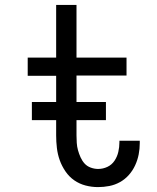

<svg xmlns="http://www.w3.org/2000/svg" viewBox="-20 -755 640 783"><path d="M380 8Q354 8 329 1.5Q304 -5 283 -19.5Q262 -34 247 -56Q232 -78 223.5 -102Q215 -126 212 -151.5Q209 -177 209 -203V-446H93V-520H209V-735H292V-520H496V-447H292V-203Q292 -188 293 -172.5Q294 -157 298 -142.5Q302 -128 308.5 -113.5Q315 -99 325 -88Q335 -77 350 -71.5Q365 -66 380 -66Q400 -66 418 -74.5Q436 -83 447 -99.5Q458 -116 462.5 -135.5Q467 -155 467 -175V-181H550V-171Q550 -148 545.5 -125Q541 -102 531 -80.5Q521 -59 505.5 -41.5Q490 -24 469.5 -12.5Q449 -1 426 3.5Q403 8 380 8ZM110 -265V-339H412V-265Z"/></svg>

Font: Nova
Style: Regular
Weight: 400
Monospace: yes
Designer: Belleve Invis
Foundry: Belleve Invis
Version: Version 24.1.4; ttfautohint (v1.8.4)